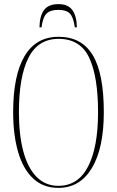

<svg xmlns="http://www.w3.org/2000/svg" viewBox="-20 -904 570 934"><path d="M264 10Q190 10 141 -36Q92 -82 68 -165Q44 -248 44 -359Q44 -537 99.5 -631Q155 -725 265 -725Q377 -725 431 -636Q485 -547 485 -358Q485 -183 427 -86.5Q369 10 264 10ZM264 0Q360 0 408.5 -94Q457 -188 457 -358Q457 -531 414 -623Q371 -715 265 -715Q165 -715 118.5 -623Q72 -531 72 -358Q72 -248 93.5 -167.5Q115 -87 158 -43.5Q201 0 264 0ZM172 -771Q173 -827 194.5 -855.5Q216 -884 264 -884Q311 -884 332 -855Q353 -826 354 -771H344Q337 -821 319.5 -838.5Q302 -856 264 -856Q224 -856 206 -837.5Q188 -819 182 -771Z"/></svg>

Font: Noto Serif Display ExtraCondensed Thin
Style: Regular
Weight: 100
Width: 2
Designer: Monotype Design Team
Foundry: Monotype Imaging Inc.
Version: Version 2.009